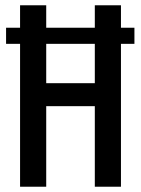

<svg xmlns="http://www.w3.org/2000/svg" viewBox="-20 -707 533 727"><path d="M56 0V-687H155V-392H339V-687H438V0H339V-305H155V0ZM3 -541V-602H489V-541Z"/></svg>

Font: Archivo ExtraCondensed Medium
Style: Regular
Weight: 500
Width: 2
Designer: Hector Gatti
Foundry: Omnibus-Type
Version: Version 2.001